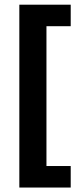

<svg xmlns="http://www.w3.org/2000/svg" viewBox="-20 -696 355 839"><path d="M64.5 123.5V-675.5H289V-581.5H183V29.5H289V123.5Z"/></svg>

Font: Anek Odia Medium SemiBold
Style: Regular
Weight: 600
Version: Version 1.003